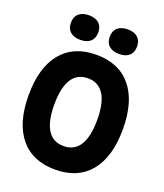

<svg xmlns="http://www.w3.org/2000/svg" viewBox="-187 -1179 1125 1321"><g transform="rotate(20 375.0 -519.0)"><path d="M375 20Q209 20 119.5 -89Q30 -198 30 -400Q30 -602 119.5 -711Q209 -820 375 -820Q541 -820 630.5 -711Q720 -602 720 -400Q720 -198 630.5 -89Q541 20 375 20ZM375 -152Q453 -152 492.5 -214.5Q532 -277 532 -400Q532 -523 492.5 -585.5Q453 -648 375 -648Q297 -648 257.5 -585.5Q218 -523 218 -400Q218 -277 257.5 -214.5Q297 -152 375 -152ZM233 -878Q186 -878 159.5 -901.5Q133 -925 133 -968Q133 -1011 159.5 -1034.5Q186 -1058 233 -1058Q281 -1058 307 -1034.5Q333 -1011 333 -968Q333 -925 307 -901.5Q281 -878 233 -878ZM517 -878Q470 -878 443.5 -901.5Q417 -925 417 -968Q417 -1011 443.5 -1034.5Q470 -1058 517 -1058Q565 -1058 591 -1034.5Q617 -1011 617 -968Q617 -925 591 -901.5Q565 -878 517 -878Z"/></g></svg>

Font: Martian Mono SemiExpanded ExtraBold
Style: Regular
Weight: 800
Width: 6
Designer: Roman Shamin
Foundry: Evil Martians
Version: Version 1.000